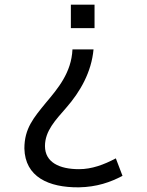

<svg xmlns="http://www.w3.org/2000/svg" viewBox="-20 -700 624 815"><path d="M280.8 -580.6H381.3V-680.2H280.8ZM83.5 -69.8C86.4 50.8 186 96.2 314.5 95.2C391.6 93.8 449.2 73.2 500 46.4L471.7 -27.8C420.9 -1 370.1 18.1 315.4 18.1C232.4 18.1 170.9 -10.7 170.9 -80.1C170.9 -144.5 216.3 -190.9 260.3 -241.7C320.8 -310.5 368.2 -394 377 -490.2H287.6C283.2 -391.6 225.6 -324.2 174.3 -263.2C123.5 -200.7 83.5 -155.3 83.5 -69.8Z"/></svg>

Font: Duru Sans
Style: Regular
Weight: 400
Designer: Onur Yazıcıgil
Foundry: Onur Yazıcıgil
Version: Version 1.002